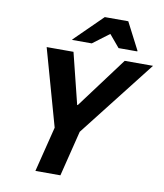

<svg xmlns="http://www.w3.org/2000/svg" viewBox="-95 -969 894 1046"><g transform="rotate(10 352.0 -445.5)"><path d="M172.5 0 235 -250 115.8 -675H264.2L334.2 -393.3H337.5L547.5 -675H704.2L373.3 -251.7L310.8 0ZM245.8 -737.5 246.7 -740.8 399.2 -890.8H529.2L606.7 -740.8L605.8 -737.5H502.5L445 -805.8L354.2 -737.5Z"/></g></svg>

Font: Funnel Sans
Style: Bold Italic
Weight: 700
Italic angle: -14.036°
Designer: NORD ID, Kristian Moeller
Foundry: Dicotype
Version: Version 1.000